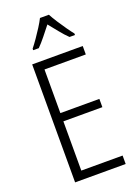

<svg xmlns="http://www.w3.org/2000/svg" viewBox="-174 -1019 789 1092"><g transform="rotate(-20 220.0 -473.5)"><path d="M389 0H83V-714H389V-663H139V-399H375V-349H139V-51H389ZM269 -947Q281 -924 299.5 -895.5Q318 -867 337 -840Q356 -813 369 -797V-788H336Q313 -810 289 -840Q265 -870 242 -898Q220 -870 195.5 -839.5Q171 -809 150 -788H116V-797Q132 -817 150.5 -843.5Q169 -870 186.5 -897.5Q204 -925 215 -947Z"/></g></svg>

Font: Noto Sans Lao UI Cond Light
Style: Regular
Weight: 300
Width: 3
Designer: Monotype Design Team
Foundry: Monotype Imaging Inc.
Version: Version 2.000; ttfautohint (v1.8.4.7-5d5b)